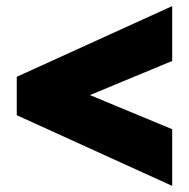

<svg xmlns="http://www.w3.org/2000/svg" viewBox="-20 -675 620 630"><path d="M545 -65 35 -297V-423L545 -655V-475L275 -363L545 -251Z"/></svg>

Font: Golos Text
Style: Bold
Weight: 700
Designer: A.Korolkova, Vitaly Kuzmin
Foundry: ParaType Ltd
Version: Version 2.004